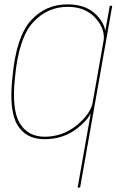

<svg xmlns="http://www.w3.org/2000/svg" viewBox="-20 -618 540 858"><path d="M327 220H338L481.5 -592H470.5L450.5 -479.5ZM178.5 4Q263.5 4 324.8 -44.2Q386 -92.5 394 -135.5L395 -163Q385 -108 322 -57.5Q259 -7 180 -7Q104.5 -7 68 -68Q31.5 -129 47 -271.5Q63 -446.5 126.8 -517Q190.5 -587.5 282.5 -587.5Q361.5 -587.5 406.8 -537.2Q452 -487 442.5 -432L449.5 -459Q457.5 -502 411.8 -550.2Q366 -598.5 282 -598.5Q182 -598.5 116.8 -524.8Q51.5 -451 35.5 -271.5Q19.5 -124.5 57.5 -60.2Q95.5 4 178.5 4Z"/></svg>

Font: Anybody Thin
Style: Italic
Weight: 100
Italic angle: -10°
Designer: Tyler Finck
Foundry: Etcetera Type Company
Version: Version 1.114;gftools[0.9.25]